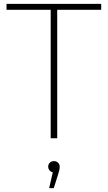

<svg xmlns="http://www.w3.org/2000/svg" viewBox="-20 -720 562 1000"><path d="M244 0H278V-669H507V-700H14V-669H244ZM236 260H260L284 184C288 171 291 160 291 148C291 134 280 119 261 119C243 119 231 132 231 148C231 162 241 175 255 177Z"/></svg>

Font: Chess Sans ExtraLight
Style: Regular
Weight: 275
Designer: Wolf Bōese
Foundry: Wolf Bōese
Version: Version 7.223;Glyphs 3.3 (3306)